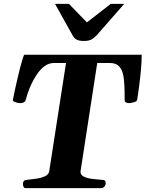

<svg xmlns="http://www.w3.org/2000/svg" viewBox="-20 -977 756 997"><path d="M99.1 -21Q99.1 -30.8 103.3 -36.4Q107.4 -42 118.2 -43Q141.6 -45.4 167.7 -49.1Q193.8 -52.7 213.6 -61.8Q233.4 -70.8 235.8 -88.9L322.8 -649.9H260.7Q233.4 -649.9 211.2 -633.3Q189 -616.7 171.9 -591.3Q154.8 -565.9 142.3 -538.8Q129.9 -511.7 122.8 -489.5Q115.7 -467.3 113.3 -457.5Q110.4 -448.2 101.8 -444.8Q93.3 -441.4 85.4 -441.4Q82 -441.4 72.3 -443.1Q62.5 -444.8 54.2 -448.7Q45.9 -452.6 46.9 -458Q50.3 -477.1 56.6 -506.6Q63 -536.1 70.6 -568.4Q78.1 -600.6 85.4 -628.9Q92.8 -657.2 98.6 -675Q104.5 -692.9 106.4 -692.9H715.8Q715.8 -658.7 712.2 -617.2Q708.5 -575.7 703.1 -534.2Q697.8 -492.7 691.9 -458Q690.4 -449.7 673.8 -445.6Q657.2 -441.4 651.9 -441.4Q642.6 -441.4 634.8 -444.8Q627 -448.2 627.4 -457.5Q627.4 -501.5 625.7 -536.9Q624 -572.3 617.2 -597.4Q610.4 -622.6 594.5 -636.2Q578.6 -649.9 549.8 -649.9H484.9L397.9 -85.4Q397.9 -66.9 418.5 -58.3Q439 -49.8 466.1 -47.1Q493.2 -44.4 511.7 -43Q521.5 -42.5 525.1 -39.1Q528.8 -35.6 528.8 -24.4Q528.8 -16.1 522 -8.1Q515.1 0 506.8 0H112.8Q105.5 0 102.3 -7.3Q99.1 -14.6 99.1 -21ZM416.5 -764.2Q391.6 -764.2 378.4 -771.2Q365.2 -778.3 359.4 -789.1L265.6 -957H337.9L431.2 -860.8L555.2 -957H625L481.9 -793.5Q471.7 -782.2 456.8 -773.2Q441.9 -764.2 416.5 -764.2Z"/></svg>

Font: Gelasio
Style: Italic
Weight: 400
Italic angle: -8.5°
Designer: Eben Sorkin
Foundry: Eben Sorkin
Version: Version 1.008